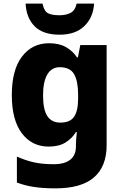

<svg xmlns="http://www.w3.org/2000/svg" viewBox="-20 -797 677 1057"><path d="M250 -559Q306 -559 343.5 -537.5Q381 -516 404 -481H409L422 -549H567V3Q567 119 497.5 179.5Q428 240 284 240Q219 240 168.5 232.5Q118 225 73 208V65Q120 86 166 96.5Q212 107 276 107Q336 107 367 82Q398 57 398 10V-2Q398 -14 399.5 -33Q401 -52 403 -70H398Q377 -35 340.5 -12.5Q304 10 248 10Q156 10 100.5 -63Q45 -136 45 -274Q45 -412 101 -485.5Q157 -559 250 -559ZM309 -427Q264 -427 240.5 -387Q217 -347 217 -272Q217 -194 240.5 -158Q264 -122 312 -122Q366 -122 388 -154.5Q410 -187 410 -254V-276Q410 -350 388 -388.5Q366 -427 309 -427ZM498 -777Q493 -700 444 -653Q395 -606 308 -606Q217 -606 171 -652Q125 -698 121 -777H214Q223 -735 244.5 -724Q266 -713 308 -713Q342 -713 367.5 -725.5Q393 -738 402 -777Z"/></svg>

Font: Noto Sans Canadian Aboriginal ExtraBold
Style: Regular
Weight: 800
Designer: Monotype Design Team, Typotheque's Kevin King
Foundry: Monotype Imaging Inc.
Version: Version 2.004; ttfautohint (v1.8.4.7-5d5b)